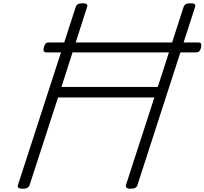

<svg xmlns="http://www.w3.org/2000/svg" viewBox="-20 -1150 1261 1184"><path d="M119 14Q83 14 91 -10L447 -1107Q451 -1119 461 -1124.5Q471 -1130 489 -1130Q526 -1130 517 -1107L359 -614H953L1112 -1107Q1116 -1119 1126 -1124.5Q1136 -1130 1155 -1130Q1192 -1130 1183 -1107L828 -10Q825 2 814.5 8Q804 14 786 14Q750 14 757 -10L932 -549H338L163 -10Q159 2 148.5 8Q138 14 119 14ZM266 -827Q251 -827 249 -836Q247 -845 250 -857Q253 -869 259 -878.5Q265 -888 281 -888H1202Q1219 -888 1220.5 -878.5Q1222 -869 1220 -857Q1217 -845 1210.5 -836Q1204 -827 1189 -827Z"/></svg>

Font: Playwrite CU Light
Style: Regular
Weight: 300
Designer: Veronika Burian, José Scaglione
Foundry: TypeTogether
Version: Version 1.002